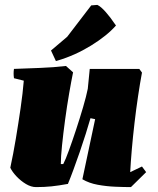

<svg xmlns="http://www.w3.org/2000/svg" viewBox="-20 -751 643 783"><path d="M127 12Q107 12 86 -0.5Q65 -13 47.5 -31.5Q30 -50 22 -67Q34 -122 44.5 -185Q55 -248 64 -310Q73 -372 77 -422L37 -432Q34 -452 37 -470Q88 -472 143 -474Q198 -476 249 -482L278 -456Q271 -422 262 -370Q253 -318 245.5 -262.5Q238 -207 233 -158.5Q228 -110 228 -82H238Q247 -99 261 -137.5Q275 -176 290.5 -223Q306 -270 319 -314.5Q332 -359 338 -389L346 -470H548L559 -455Q551 -412 543 -358.5Q535 -305 528.5 -249Q522 -193 517.5 -141Q513 -89 511 -49L559 -72L576 -49L514 12Q486 12 450 10.5Q414 9 378.5 2.5Q343 -4 316 -20L368 -265L349 -269Q341 -241 329.5 -204.5Q318 -168 305 -130.5Q292 -93 279.5 -59Q267 -25 257 -1Q219 6 190 9Q161 12 127 12ZM208 -502 188 -545 254 -601 352 -729 377 -731Q392 -724 412 -701Q432 -678 445 -658L453 -647Q416 -605 351 -565Q286 -525 215 -504Z"/></svg>

Font: Labrada Black
Style: Italic
Weight: 900
Italic angle: -7°
Designer: Mercedes Jáuregui
Foundry: Omnibus-Type Team
Version: Version 1.000; ttfautohint (v1.8.4.7-5d5b)